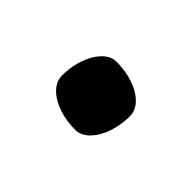

<svg xmlns="http://www.w3.org/2000/svg" viewBox="-38 -512 356 356"><g transform="rotate(45 139.5 -334.0)"><path d="M68.4 -316.4Q68.4 -334.5 72.5 -350.6Q76.7 -366.7 84 -379.2Q91.3 -391.6 100.8 -398.9Q110.4 -406.2 121.1 -406.2Q140.1 -406.2 156.5 -402.1Q172.9 -397.9 185.1 -390.6Q197.3 -383.3 204.1 -373.5Q210.9 -363.8 210.9 -352.5Q210.9 -335 206.8 -318.6Q202.6 -302.2 195.3 -289.8Q188 -277.3 178.2 -270Q168.5 -262.7 157.7 -262.7Q138.7 -262.7 122.6 -266.8Q106.4 -271 94.2 -278.3Q82 -285.6 75.2 -295.4Q68.4 -305.2 68.4 -316.4Z"/></g></svg>

Font: Noticia Text
Style: Bold
Weight: 700
Designer: JM Sole
Foundry: JM Sole
Version: Version 1.003